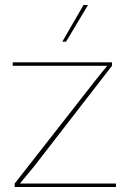

<svg xmlns="http://www.w3.org/2000/svg" viewBox="-20 -750 512 770"><path d="M39 0V-14L370 -437L410 -486H342H31V-500H429V-486L117 -83L60 -14H142H445V0ZM315 -730H333L245 -583H230Z"/></svg>

Font: Work Sans Thin
Style: Regular
Weight: 250
Designer: Wei Huang
Foundry: Wei Huang
Version: Version 2.012